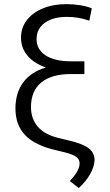

<svg xmlns="http://www.w3.org/2000/svg" viewBox="-20 -737 540 941"><path d="M307.6 -654.3Q262.2 -654.3 228.8 -641.1Q195.3 -627.9 177.2 -603.5Q159.2 -579.1 159.2 -545.9Q159.2 -494.1 203.9 -465.3Q248.5 -436.5 327.1 -436.5H393.6V-374H326.2Q233.4 -374 182.9 -333.3Q132.3 -292.5 131.8 -212.9Q131.8 -155.3 164.8 -116.7Q197.8 -78.1 263.7 -61.5L316.4 -48.8Q385.3 -32.7 414.3 -10.5Q443.4 11.7 443.4 47.9Q442.4 79.6 422.1 115.7Q401.9 151.9 366.2 184.6L322.3 150.4Q349.6 120.6 359.9 100.3Q370.1 80.1 370.1 64.5Q370.1 49.8 362.1 39.8Q354 29.8 335.9 22Q317.9 14.2 286.1 6.8L253.9 -1Q151.4 -24.4 103.5 -74.5Q55.7 -124.5 55.7 -205.1Q55.7 -282.2 94 -333.5Q132.3 -384.8 205.1 -406.2Q147.5 -425.8 115.2 -463.6Q83 -501.5 83 -552.7Q83 -600.6 111.3 -637.9Q139.6 -675.3 190.4 -696Q241.2 -716.8 305.7 -716.8Q339.8 -716.8 373 -711.4Q406.2 -706.1 429.7 -696.3L418 -635.7Q387.2 -646 361.3 -650.1Q335.4 -654.3 307.6 -654.3Z"/></svg>

Font: Pretendard Std Light
Style: Regular
Weight: 300
Designer: Base glyphs from Inter by Rasmus Andersson; Hangeul glyphs from Noto Sans CJK(Source Han Sans) by Jang Soo-young and Kan
Foundry: Kil Hyung-jin
Version: Version 1.309